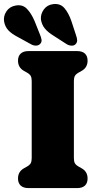

<svg xmlns="http://www.w3.org/2000/svg" viewBox="-67 -961 492 981"><path d="M310.5 -153Q310.5 -136.5 315.5 -127.2Q320.5 -118 334.5 -110L349.5 -101.5Q380.5 -84.5 380.5 -49Q380.5 -25.5 367 -12.8Q353.5 0 327 0H78.5Q52.5 0 38.8 -12.8Q25 -25.5 25 -49Q25 -84.5 56 -101.5L71 -110Q85 -118 90 -127.2Q95 -136.5 95 -153V-547Q95 -563.5 90 -572.8Q85 -582 71 -590L56 -598.5Q25 -615.5 25 -651Q25 -674.5 38.8 -687.2Q52.5 -700 78.5 -700H327Q353.5 -700 367 -687.2Q380.5 -674.5 380.5 -651Q380.5 -615.5 349.5 -598.5L334.5 -590Q320.5 -582 315.5 -572.8Q310.5 -563.5 310.5 -547ZM109.5 -854 138 -782.5Q143.5 -769.5 145.2 -758Q147 -746.5 138.5 -737Q130.5 -728.5 117.8 -728Q105 -727.5 93 -734L27.5 -770Q-7.5 -788 -24.2 -806Q-41 -824 -46 -850.5Q-50.5 -878 -34.5 -902.5Q-18.5 -927 12 -932.5Q47.5 -939.5 70 -916.5Q92.5 -893.5 109.5 -854ZM297.5 -854 321.5 -781Q326.5 -767 327.2 -755.8Q328 -744.5 319 -735Q311 -727 298 -727.8Q285 -728.5 273.5 -735.5L210.5 -776Q177 -796.5 161.5 -816Q146 -835.5 142 -862Q140 -889.5 157.2 -913Q174.5 -936.5 205.5 -940Q241.5 -944 262.5 -919.2Q283.5 -894.5 297.5 -854Z"/></svg>

Font: Fraunces 144pt S100 Black
Style: Regular
Weight: 900
Version: Version 1.000